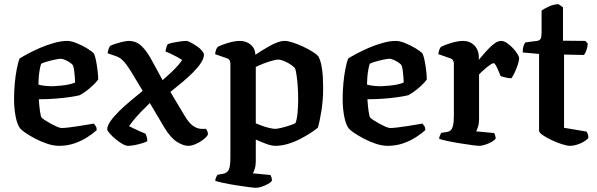

<svg xmlns="http://www.w3.org/2000/svg" viewBox="-20 -695 2847 915"><path d="M262 0Q235 0 205 -10Q175 -20 147.5 -34.5Q120 -49 100.5 -62.5Q81 -76 76 -83Q62 -101 54.5 -140Q47 -179 47 -222Q47 -262 50.5 -299Q54 -336 60 -366.5Q66 -397 73 -416Q87 -425 113 -439Q139 -453 171.5 -467Q204 -481 238 -490.5Q272 -500 301 -500Q319 -500 345 -489.5Q371 -479 395 -464.5Q419 -450 428 -439Q433 -429 437.5 -406.5Q442 -384 445 -359Q448 -334 448 -316Q436 -300 419.5 -285Q403 -270 387 -258.5Q371 -247 359 -241Q343 -237 313 -232.5Q283 -228 245 -225Q207 -222 165 -222Q167 -190 170.5 -165Q174 -140 178 -135Q181 -131 193 -123Q205 -115 220.5 -106.5Q236 -98 250.5 -91.5Q265 -85 274 -85Q287 -85 307.5 -87.5Q328 -90 351 -93.5Q374 -97 394.5 -100.5Q415 -104 427 -106Q431 -102 436 -94.5Q441 -87 441 -75Q425 -60 397.5 -42Q370 -24 335.5 -12Q301 0 262 0ZM231 -284Q250 -285 271 -287Q292 -289 310 -293Q328 -297 338 -302Q338 -313 336.5 -329.5Q335 -346 333 -362Q331 -378 327 -384Q325 -389 314 -396.5Q303 -404 290.5 -409.5Q278 -415 270 -415Q261 -415 242 -411Q223 -407 204 -401.5Q185 -396 176 -391Q172 -379 169 -361.5Q166 -344 164.5 -326Q163 -308 163 -292Q175 -288 194.5 -286Q214 -284 231 -284Z M590 0Q579 0 562 -10Q545 -20 529 -33.5Q513 -47 502 -60Q491 -73 491 -79Q491 -95 506.5 -117.5Q522 -140 547.5 -165Q573 -190 603 -215Q633 -240 660 -262L604 -355Q595 -369 585 -383.5Q575 -398 561.5 -410.5Q548 -423 528 -429L493 -441Q494 -452 498 -462.5Q502 -473 504 -476Q514 -481 531 -486.5Q548 -492 565.5 -496Q583 -500 592 -500Q629 -500 653 -477Q677 -454 697 -419L755 -313Q776 -331 795 -349Q814 -367 828 -383Q842 -399 848 -409Q838 -416 823 -424Q808 -432 793.5 -439Q779 -446 769 -449Q770 -460 773 -469.5Q776 -479 779 -484Q787 -488 803.5 -491.5Q820 -495 838.5 -497.5Q857 -500 868 -500Q875 -500 889 -492.5Q903 -485 918 -475Q933 -465 942.5 -453.5Q952 -442 952 -435Q952 -417 937.5 -395Q923 -373 899.5 -349.5Q876 -326 848 -302.5Q820 -279 792 -257L860 -143Q881 -108 901 -94.5Q921 -81 941 -81H961Q964 -78 967.5 -71Q971 -64 971 -54Q965 -42 948.5 -29.5Q932 -17 912.5 -8.5Q893 0 877 0Q854 0 824 -18.5Q794 -37 764 -86L694 -204Q672 -183 651 -161Q630 -139 615.5 -121Q601 -103 595 -94Q602 -90 616.5 -83Q631 -76 647 -69Q663 -62 673 -58Q676 -53 679 -43Q682 -33 682 -22Q673 -17 656.5 -12Q640 -7 621.5 -3.5Q603 0 590 0Z M1200 200Q1191 200 1164.5 196.5Q1138 193 1106 188Q1074 183 1046 177Q1018 171 1006 167Q1006 159 1009.5 151Q1013 143 1016 138L1044 133Q1061 130 1069.5 115.5Q1078 101 1078 54V-391Q1078 -400 1074.5 -407Q1071 -414 1062 -417L1005 -437Q1007 -451 1010.5 -459.5Q1014 -468 1018 -472Q1035 -481 1066.5 -490.5Q1098 -500 1123 -500Q1155 -500 1176 -481Q1197 -462 1197 -434Q1212 -444 1229.5 -455Q1247 -466 1266 -476.5Q1285 -487 1303 -493.5Q1321 -500 1336 -500Q1352 -500 1375 -492.5Q1398 -485 1423 -473.5Q1448 -462 1468 -449.5Q1488 -437 1497 -427Q1506 -411 1511.5 -384.5Q1517 -358 1518.5 -329Q1520 -300 1520 -276Q1520 -220 1512 -168.5Q1504 -117 1495 -87Q1483 -76 1460.5 -61.5Q1438 -47 1410 -32.5Q1382 -18 1351.5 -9Q1321 0 1293 0Q1274 0 1248.5 -9.5Q1223 -19 1199 -30V74Q1199 94 1194 109.5Q1189 125 1185 131L1269 139Q1271 142 1273.5 149.5Q1276 157 1276 166Q1271 174 1256.5 182Q1242 190 1226.5 195Q1211 200 1200 200ZM1291 -81Q1302 -81 1322 -86Q1342 -91 1361.5 -97.5Q1381 -104 1388 -108Q1395 -125 1398 -157.5Q1401 -190 1401 -219Q1401 -251 1399 -281.5Q1397 -312 1393.5 -335.5Q1390 -359 1387 -367Q1383 -375 1368 -385.5Q1353 -396 1335.5 -403.5Q1318 -411 1305 -411Q1297 -411 1276.5 -405.5Q1256 -400 1234.5 -391.5Q1213 -383 1199 -376V-107Q1214 -101 1232 -94.5Q1250 -88 1266.5 -84.5Q1283 -81 1291 -81Z M1828 0Q1801 0 1771 -10Q1741 -20 1713.5 -34.5Q1686 -49 1666.5 -62.5Q1647 -76 1642 -83Q1628 -101 1620.5 -140Q1613 -179 1613 -222Q1613 -262 1616.5 -299Q1620 -336 1626 -366.5Q1632 -397 1639 -416Q1653 -425 1679 -439Q1705 -453 1737.5 -467Q1770 -481 1804 -490.5Q1838 -500 1867 -500Q1885 -500 1911 -489.5Q1937 -479 1961 -464.5Q1985 -450 1994 -439Q1999 -429 2003.5 -406.5Q2008 -384 2011 -359Q2014 -334 2014 -316Q2002 -300 1985.5 -285Q1969 -270 1953 -258.5Q1937 -247 1925 -241Q1909 -237 1879 -232.5Q1849 -228 1811 -225Q1773 -222 1731 -222Q1733 -190 1736.5 -165Q1740 -140 1744 -135Q1747 -131 1759 -123Q1771 -115 1786.5 -106.5Q1802 -98 1816.5 -91.5Q1831 -85 1840 -85Q1853 -85 1873.5 -87.5Q1894 -90 1917 -93.5Q1940 -97 1960.5 -100.5Q1981 -104 1993 -106Q1997 -102 2002 -94.5Q2007 -87 2007 -75Q1991 -60 1963.5 -42Q1936 -24 1901.5 -12Q1867 0 1828 0ZM1797 -284Q1816 -285 1837 -287Q1858 -289 1876 -293Q1894 -297 1904 -302Q1904 -313 1902.5 -329.5Q1901 -346 1899 -362Q1897 -378 1893 -384Q1891 -389 1880 -396.5Q1869 -404 1856.5 -409.5Q1844 -415 1836 -415Q1827 -415 1808 -411Q1789 -407 1770 -401.5Q1751 -396 1742 -391Q1738 -379 1735 -361.5Q1732 -344 1730.5 -326Q1729 -308 1729 -292Q1741 -288 1760.5 -286Q1780 -284 1797 -284Z M2265 0Q2255 0 2229.5 -3.5Q2204 -7 2172 -12Q2140 -17 2112.5 -23Q2085 -29 2073 -33Q2073 -41 2076.5 -49Q2080 -57 2083 -62L2110 -66Q2121 -68 2128 -74.5Q2135 -81 2139 -97Q2143 -113 2143 -146V-391Q2143 -400 2139 -407Q2135 -414 2126 -417L2069 -437Q2071 -451 2074 -459Q2077 -467 2082 -472Q2099 -481 2131 -490.5Q2163 -500 2187 -500Q2219 -500 2240.5 -478.5Q2262 -457 2262 -420V-410Q2269 -418 2281.5 -433Q2294 -448 2309 -463.5Q2324 -479 2339 -489.5Q2354 -500 2368 -500Q2381 -500 2396 -490Q2411 -480 2424.5 -465.5Q2438 -451 2446 -437.5Q2454 -424 2454 -417Q2454 -407 2448 -388Q2442 -369 2433 -350Q2424 -331 2417 -322Q2403 -322 2388.5 -326Q2374 -330 2366 -332Q2361 -344 2355 -358.5Q2349 -373 2343 -383.5Q2337 -394 2332 -394Q2328 -394 2318 -387.5Q2308 -381 2296.5 -371.5Q2285 -362 2275.5 -353Q2266 -344 2263 -340V-126Q2263 -106 2258 -90.5Q2253 -75 2249 -69L2335 -61Q2337 -58 2339.5 -50.5Q2342 -43 2342 -34Q2336 -26 2321.5 -18Q2307 -10 2291 -5Q2275 0 2265 0Z M2696 0Q2683 0 2659 -7.5Q2635 -15 2609.5 -27Q2584 -39 2566.5 -51Q2549 -63 2549 -72V-438L2471 -445Q2471 -466 2475.5 -477.5Q2480 -489 2484 -493L2539 -500Q2552 -502 2556.5 -510.5Q2561 -519 2561 -540V-645Q2574 -654 2597 -664.5Q2620 -675 2642 -675L2663 -660V-501L2770 -500L2781 -487Q2780 -470 2774.5 -455Q2769 -440 2763 -433L2668 -435V-86L2775 -68Q2778 -64 2781 -56.5Q2784 -49 2784 -37Q2775 -27 2760 -18.5Q2745 -10 2728 -5Q2711 0 2696 0Z"/></svg>

Font: Texturina 12pt SemiBold
Style: Regular
Weight: 600
Designer: Guillermo Torres Carreño
Foundry: Omnibus-Type
Version: Version 1.002